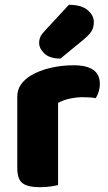

<svg xmlns="http://www.w3.org/2000/svg" viewBox="-20 -772 451 800"><path d="M222 -1Q211 2 190.5 5Q170 8 146 8Q96 8 74 -8.5Q52 -25 52 -72V-369Q52 -398 67 -419.5Q82 -441 108 -457Q143 -478 189.5 -489Q236 -500 287 -500Q396 -500 396 -423Q396 -405 391 -389.5Q386 -374 379 -363Q360 -367 324 -367Q298 -367 270.5 -361Q243 -355 222 -343ZM267 -752Q319 -752 345 -730Q371 -708 371 -680Q371 -657 361 -641.5Q351 -626 327 -606L232 -528Q187 -528 165 -549Q143 -570 143 -594Q143 -606 147.5 -617Q152 -628 166 -643Z"/></svg>

Font: Baloo Paaji 2 ExtraBold
Style: Regular
Weight: 800
Designer: Shuchita Grover, Noopur Datye and Ek Type
Foundry: Ek Type
Version: Version 1.640;hotconv 1.0.111;makeotfexe 2.5.65597; ttfautoh